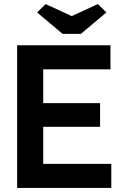

<svg xmlns="http://www.w3.org/2000/svg" viewBox="-20 -922 665 942"><path d="M64 0V-700H522V-582H192V-416H471V-300H192V-118H526V0ZM287 -756 162 -861 204 -902 332 -843 460 -902 502 -861 377 -756Z"/></svg>

Font: Our Lexend Medium
Style: Regular
Weight: 500
Designer: Bonnie Shaver-Troup, Thomas Jockin
Foundry: Lexend
Version: Version 1.007